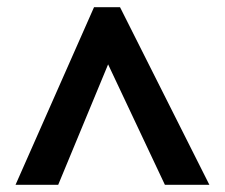

<svg xmlns="http://www.w3.org/2000/svg" viewBox="-20 -781 622 531"><path d="M23 -270 240 -761H312L559 -270H436L279 -603L141 -270Z"/></svg>

Font: Menbere
Style: Regular
Weight: 400
Designer: Aleme Tadesse
Foundry: Sorkin Type Co
Version: Version 1.000